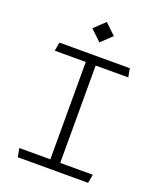

<svg xmlns="http://www.w3.org/2000/svg" viewBox="-168 -1046 956 1149"><g transform="rotate(20 310.0 -471.5)"><path d="M86 0H534L544 -55H336.5V-675H544L534 -730H86L76 -675H273.5V-55H76ZM241.5 -878 310 -813 378.5 -878 310 -943Z"/></g></svg>

Font: Monaspace Krypton ExtraLight
Style: Regular
Weight: 200
Designer: Riley Cran & the Lettermatic Team
Foundry: Lettermatic
Version: Version 1.101 (Monaspace Krypton)